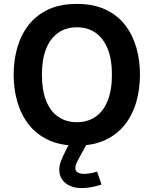

<svg xmlns="http://www.w3.org/2000/svg" viewBox="-20 -734 780 975"><path d="M370.2 -714.1Q286 -714.1 225.3 -685.8Q164.7 -657.4 125.7 -607.6Q86.6 -557.7 68 -492.7Q49.3 -427.7 49.3 -354.6Q49.3 -281.7 68.1 -216.6Q87 -151.5 126 -101.6Q165 -51.7 225.7 -23.2Q286.3 5.4 370.2 5.4Q454.2 5.4 514.8 -23.2Q575.5 -51.7 614.5 -101.6Q653.5 -151.5 672.2 -216.6Q690.8 -281.7 690.8 -354.6Q690.8 -427.7 672.2 -492.7Q653.5 -557.7 614.7 -607.6Q575.8 -657.4 515.2 -685.8Q454.5 -714.1 370.2 -714.1ZM370.2 -595.4Q424.8 -595.4 464.7 -568Q504.5 -540.5 526.4 -486.9Q548.4 -433.2 548.4 -354.6Q548.4 -276.4 526.8 -222.6Q505.2 -168.8 465.2 -141.1Q425.1 -113.5 370.2 -113.5Q315.5 -113.5 275.6 -141.1Q235.6 -168.8 214.2 -222.4Q192.8 -276 192.8 -354.6Q192.8 -433.2 214.5 -486.9Q236.3 -540.5 276.1 -568Q316 -595.4 370.2 -595.4ZM473.3 137.5Q437.5 148.8 408.3 148.8Q386.1 148.8 374.3 141.4Q362.5 134 362.5 119.8Q362.5 110.2 367.6 97.4Q372.6 84.7 385 62.2L419.2 0.2L417.5 -1.2L329.3 -2.2V0.2L315.8 26.6Q297.4 62.4 289.2 85Q281 107.6 281 127.3Q281 169.8 312.1 195.4Q343.2 221 394.8 221Q440.8 221 495.4 203.4Z"/></svg>

Font: Estedad-FD VF
Style: Regular
Weight: 100
Designer: Amin Abedi
Version: Version 7.3